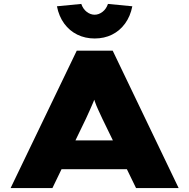

<svg xmlns="http://www.w3.org/2000/svg" viewBox="-20 -958 964 978"><path d="M34 0 371 -700H554L890 0H673L501 -354Q489 -380 479.5 -400.5Q470 -421 463.5 -440Q457 -459 451 -477.5Q445 -496 440 -516H481Q476 -495 469.5 -475.5Q463 -456 455 -437Q447 -418 438 -398Q429 -378 418 -354L247 0ZM197 -96 262 -243H665L699 -96ZM462 -762Q414 -762 374 -781.5Q334 -801 307 -838Q280 -875 270 -926L394 -938Q403 -912 422 -897.5Q441 -883 462 -883Q483 -883 502 -897.5Q521 -912 530 -938L654 -926Q644 -875 617 -838Q590 -801 550.5 -781.5Q511 -762 462 -762Z"/></svg>

Font: Lexend Tera Black
Style: Regular
Weight: 900
Version: Version 1.007